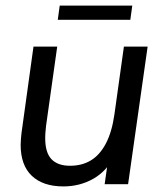

<svg xmlns="http://www.w3.org/2000/svg" viewBox="-20 -660 587 688"><path d="M207 8Q134 8 94 -30Q54 -68 54 -141Q54 -152 55 -162Q56 -172 57 -183L100 -493H185L145 -209Q144 -197 143 -187.5Q142 -178 142 -165Q142 -113 164.5 -89.5Q187 -66 231 -66Q274 -66 306 -85.5Q338 -105 359.5 -146Q381 -187 390 -250L424 -493H509L439 0H355L370 -105L391 -103Q363 -47 314.5 -19.5Q266 8 207 8ZM187 -589 194 -640H454L447 -589Z"/></svg>

Font: Hanken Grotesk
Style: Italic
Weight: 400
Italic angle: -8°
Designer: Alfredo Marco Pradil
Foundry: Hanken Design Co.
Version: Version 3.013